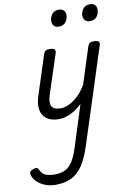

<svg xmlns="http://www.w3.org/2000/svg" viewBox="-218 -870 974 1446"><g transform="rotate(-10 269.0 -147.5)"><path d="M195 17Q139 17 105 -7.5Q71 -32 62.5 -76.5Q54 -121 73 -180L171 -483Q178 -503 187.5 -509Q197 -515 216 -515Q248 -515 256 -505.5Q264 -496 258 -476L161 -180Q148 -138 150 -111.5Q152 -85 171 -73Q190 -61 226 -61Q250 -61 276 -71Q302 -81 327.5 -100Q353 -119 377 -145.5Q401 -172 420 -205L509 -483Q516 -503 525.5 -509Q535 -515 554 -515Q585 -515 593.5 -505.5Q602 -496 595 -476L359 256Q330 344 294 397.5Q258 451 208 475.5Q158 500 86 500Q46 500 12 487.5Q-22 475 -46 454.5Q-70 434 -81 410Q-88 393 -88 380Q-88 367 -66 357Q-46 348 -35 349.5Q-24 351 -18 366Q-1 403 28.5 412.5Q58 422 94 422Q142 422 174.5 405.5Q207 389 230.5 352Q254 315 274 253L376 -68Q355 -48 333 -32Q311 -16 288 -5Q265 6 241.5 11.5Q218 17 195 17ZM315 -669Q295 -669 281 -682Q267 -695 267 -720Q267 -747 284.5 -771Q302 -795 339 -795Q360 -795 374 -782.5Q388 -770 388 -744Q388 -717 370.5 -693Q353 -669 315 -669ZM554 -669Q533 -669 519 -682Q505 -695 505 -720Q505 -747 522.5 -771Q540 -795 577 -795Q598 -795 612 -782.5Q626 -770 626 -744Q626 -717 609 -693Q592 -669 554 -669Z"/></g></svg>

Font: Playwrite IE
Style: Regular
Weight: 400
Designer: Veronika Burian, José Scaglione
Foundry: TypeTogether
Version: Version 1.002